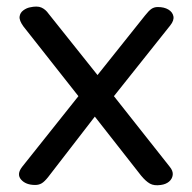

<svg xmlns="http://www.w3.org/2000/svg" viewBox="-20 -537 574 573"><path d="M486 -40Q497 -27 495.5 -15Q494 -3 484.5 5Q475 13 460 15Q440 18 427.5 11Q415 4 401 -13L263 -189L124 -9Q113 5 104.5 10Q96 15 85 15Q57 15 43 -1Q29 -17 46 -39L214 -250L50 -458Q37 -476 38.5 -487.5Q40 -499 49.5 -506Q59 -513 69 -515Q91 -520 103.5 -514.5Q116 -509 125 -496L271 -313L413 -491Q424 -505 432 -510.5Q440 -516 451 -516Q470 -516 482.5 -508.5Q495 -501 497.5 -488.5Q500 -476 488 -461L320 -250Z"/></svg>

Font: Playwrite US Modern
Style: Regular
Weight: 400
Designer: Veronika Burian, José Scaglione
Foundry: TypeTogether
Version: Version 1.002